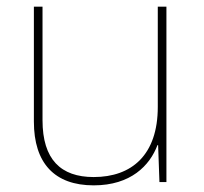

<svg xmlns="http://www.w3.org/2000/svg" viewBox="-20 -548 613 578"><path d="M481 -528H455V-226C455 -82 377 -15 262 -15C163 -15 108 -68 108 -186V-528H82V-182C82 -57 144 10 262 10C374 10 431 -50 454 -111H456L460 0H481Z"/></svg>

Font: Noto Sans Ethiopic Thin
Style: Regular
Weight: 100
Designer: Monotype Design Team
Foundry: Monotype Imaging Inc.
Version: Version 2.102